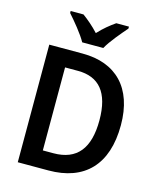

<svg xmlns="http://www.w3.org/2000/svg" viewBox="-134 -1032 934 1126"><g transform="rotate(15 332.5 -468.5)"><path d="M266 -777H394C418 -822 474 -887 507 -925V-937H430C397 -914 363 -887 329 -850C297 -885 261 -915 231 -937H153V-925C188 -886 242 -821 266 -777ZM611 -366C611 -593 488 -714 286 -714H83V0H269C487 0 611 -125 611 -366ZM482 -361C482 -191 414 -105 271 -105H207V-609H285C413 -609 482 -531 482 -361Z"/></g></svg>

Font: Noto Sans Thai SemCond SemBd
Style: Regular
Weight: 600
Width: 4
Designer: Monotype Design Team
Foundry: Monotype Imaging Inc.
Version: Version 2.002